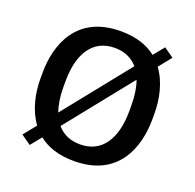

<svg xmlns="http://www.w3.org/2000/svg" viewBox="-100 -620 750 739"><g transform="rotate(20 275.0 -250.0)"><path d="M45.8 -238.3C45.8 -179.2 59.2 -114.2 95.8 -64.2L54.2 -12.5L94.2 15.8L130 -28.3C164.2 -0.8 211.7 15.8 275 15.8C455.8 15.8 504.2 -123.3 504.2 -238.3V-261.7C504.2 -320.8 490.8 -385.8 454.2 -435.8L495.8 -487.5L455.8 -515.8L420 -471.7C385.8 -499.2 338.3 -515.8 275 -515.8C94.2 -515.8 45.8 -376.7 45.8 -261.7ZM369.2 -406.7 155 -139.2C145 -166.7 140 -200 140 -238.3V-261.7C140 -378.3 187.5 -447.5 275 -447.5C315 -447.5 346.7 -433.3 369.2 -406.7ZM395 -360.8C405 -333.3 410 -300 410 -261.7V-238.3C410 -121.7 362.5 -52.5 275 -52.5C235 -52.5 203.3 -66.7 180.8 -93.3Z"/></g></svg>

Font: Boon Medium
Style: Regular
Weight: 500
Designer: Sungsit Sawaiwan
Foundry: FontUni
Version: Version 2.0